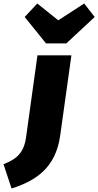

<svg xmlns="http://www.w3.org/2000/svg" viewBox="-137 -850 561 1097"><path d="M344 -830 196 -734 76 -830 4 -753 126 -602H242L404 -753ZM-71 227C64 184 181 112 207 -76L271 -534H77L12 -66C0 21 -40 59 -117 88Z"/></svg>

Font: Fira Sans Heavy
Style: Italic
Weight: 900
Italic angle: -8°
Designer: bBox Type GmbH & Carrois Corporate GbR & Edenspiekermann AG
Foundry: bBox Type GmbH & Carrois Corporate GbR & Edenspiekermann AG
Version: Version 4.301;PS 004.301;hotconv 1.0.88;makeotf.lib2.5.64775